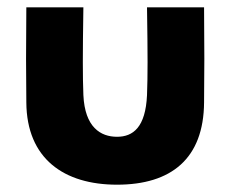

<svg xmlns="http://www.w3.org/2000/svg" viewBox="-20 -490 630 525"><path d="M208 -470H52C51 -336 51 -314 52 -210C53 -56 155 15 300 15C448 15 537 -56 538 -210C539 -314 539 -336 538 -470H382C384 -336 384 -284 382 -230C378 -142 344 -116 300 -116C255 -116 212 -142 208 -230C206 -284 206 -336 208 -470Z"/></svg>

Font: Kreadon Extra Bold
Style: Regular
Weight: 800
Designer: kohakuno
Foundry: StudioGnu
Version: Version 1.000;Glyphs 3.1.2 (3151)